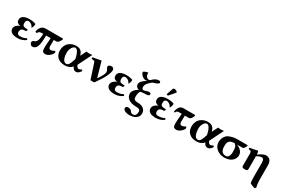

<svg xmlns="http://www.w3.org/2000/svg" viewBox="136 -2144 5653 3827"><g transform="rotate(30 2962.5 -230.5)"><path d="M266.1 -394C288.6 -394 311.5 -385.3 335 -367.7C349.9 -356.3 363.6 -338.1 376 -313L383.3 -314C391.8 -328.6 398.5 -345.2 403.6 -363.8C408.6 -382.3 410.2 -398.1 408.2 -411.1L405.8 -414.1C390.8 -421.9 370.4 -428 344.7 -432.4C319 -436.8 293.1 -439 267.1 -439C203 -439 154.8 -428.5 122.6 -407.7C90.3 -386.9 74.2 -359.4 74.2 -325.2C74.2 -294.6 81.5 -272.3 96.2 -258.3C110.8 -244.3 132.8 -234.9 162.1 -230V-227.1C143.9 -220.5 127.8 -212.6 114 -203.4C100.2 -194.1 89.6 -185.1 82.3 -176.5C75 -167.9 69.1 -158.9 64.7 -149.4C60.3 -140 57.5 -132.1 56.2 -125.7C54.9 -119.4 54.2 -113.4 54.2 -107.9C54.2 -96.5 55.6 -85.8 58.3 -75.7C61.1 -65.6 66.7 -55.2 75 -44.4C83.3 -33.7 94 -24.4 107.2 -16.6C120.4 -8.8 138.2 -2.4 160.6 2.4C183.1 7.3 209.1 9.8 238.8 9.8C278.2 9.8 314.1 3.4 346.7 -9.3C379.2 -22 405.6 -37.3 425.8 -55.2C420.2 -69.8 412.8 -79.3 403.3 -83.5C368.8 -59.7 320.3 -47.9 257.8 -47.9C215.2 -47.9 193.8 -68.8 193.8 -110.8C193.8 -122.2 195.1 -132.4 197.8 -141.4C200.4 -150.3 203.6 -157.7 207.5 -163.6C211.4 -169.4 216.8 -174.5 223.6 -178.7C230.5 -182.9 237 -186.1 243.2 -188.2C249.3 -190.3 257.2 -192 266.6 -193.1C276 -194.3 284.2 -195 291 -195.3C297.9 -195.6 306.5 -195.8 316.9 -195.8C321.8 -202 325.8 -209.6 329.1 -218.8C332.4 -227.9 334 -235 334 -240.2C310.2 -240.2 290.6 -241.4 275.1 -243.7C259.7 -245.9 247.3 -248.9 238 -252.7C228.8 -256.4 221.8 -262.3 217.3 -270.3C212.7 -278.2 209.9 -286.2 208.7 -294.2C207.6 -302.2 207 -313.5 207 -328.1C207 -372.1 226.7 -394 266.1 -394Z M1026.9 -436H627.9C605.5 -436 585.2 -431.2 567.1 -421.4C549.1 -411.6 534.6 -398.9 523.7 -383.3C512.8 -367.7 504.2 -351.6 497.8 -335.2C491.5 -318.8 487.1 -302.4 484.9 -286.1C485.5 -281.9 490.8 -278 500.7 -274.4C510.7 -270.8 518.4 -270 523.9 -272C531.4 -289.6 541.5 -302.1 554.2 -309.6C566.9 -317.1 585.4 -320.8 609.9 -320.8H642.6C641.9 -294.4 640.4 -270.7 637.9 -249.5C635.5 -228.4 632.6 -210.7 629.4 -196.5C626.1 -182.4 621.9 -169.8 616.7 -158.9C611.5 -148 606.7 -139.6 602.3 -133.5C597.9 -127.5 592.4 -122.4 585.7 -118.2C579 -113.9 573.5 -111 569.1 -109.4C564.7 -107.7 559.2 -106.1 552.7 -104.5C541 -101.2 531.8 -94.7 525.1 -85C518.5 -75.2 515.1 -65.3 515.1 -55.2C515.1 -41.2 522.1 -26.9 535.9 -12.2C549.7 2.4 562.3 9.8 573.7 9.8C622.9 9.8 657.6 -15.1 677.7 -64.7C697.9 -114.3 708 -199.7 708 -320.8H814C804.5 -210.1 799.8 -133.8 799.8 -91.8C799.8 -53.1 805.4 -26.4 816.7 -12C827.9 2.5 849.3 9.8 880.9 9.8C905.9 9.8 934.6 -2.1 966.8 -25.9C999 -49.6 1021 -77.6 1032.7 -109.9C1032.7 -118.7 1031 -126.8 1027.6 -134.3C1024.2 -141.8 1019.9 -145.7 1014.6 -146C986.7 -125.5 956.7 -115.2 924.8 -115.2C912.8 -115.2 902.8 -120.7 894.8 -131.6C886.8 -142.5 882.8 -158 882.8 -178.2C882.8 -253.1 883.3 -295.7 884.3 -306.2C884.9 -311.4 885.4 -316.2 885.7 -320.8H945.8C955.9 -320.8 965.7 -324.1 975.1 -330.8C984.5 -337.5 993.5 -347.2 1002 -359.9C1010.4 -372.6 1016.9 -383.1 1021.5 -391.4C1026 -399.7 1031.4 -410.5 1037.6 -423.8Z M1447.8 -206.1 1434.6 -168 1423.8 -136.2C1421.2 -129.1 1417.6 -119.7 1413.1 -108.2C1408.5 -96.6 1404.5 -87.9 1401.1 -82C1397.7 -76.2 1393.4 -69.5 1388.2 -62C1383 -54.5 1377.8 -49 1372.8 -45.4C1367.8 -41.8 1361.9 -38.7 1355.2 -36.1C1348.6 -33.5 1341.3 -32.2 1333.5 -32.2C1315.6 -32.2 1299.8 -38.4 1286.1 -50.8C1272.5 -63.2 1262 -79.4 1254.6 -99.6C1247.3 -119.8 1241.9 -140.5 1238.5 -161.6C1235.1 -182.8 1233.4 -204.3 1233.4 -226.1C1233.4 -276.9 1244.5 -318.8 1266.6 -352.1C1288.7 -385.3 1311.4 -401.9 1334.5 -401.9C1357.3 -401.9 1377.8 -387.2 1396.2 -357.9C1414.6 -328.6 1429 -289.7 1439.5 -241.2ZM1334.5 -443.8C1314.3 -443.8 1293.9 -441.5 1273.2 -436.8C1252.5 -432 1231.2 -423.8 1209.2 -412.1C1187.3 -400.4 1167.9 -385.7 1151.1 -367.9C1134.4 -350.2 1120.6 -327 1109.9 -298.3C1099.1 -269.7 1093.8 -237.6 1093.8 -202.1C1093.8 -138.3 1114 -87.1 1154.5 -48.3C1195.1 -9.6 1252.1 9.8 1325.7 9.8C1396.6 9.8 1452.6 -14.5 1493.7 -63C1511.2 -14.5 1540.9 9.8 1582.5 9.8C1620.9 9.8 1655.6 -16.9 1686.5 -70.3C1673.2 -82 1662.6 -88.7 1654.8 -90.3C1642.4 -74.7 1623.4 -66.9 1597.7 -66.9C1589.8 -66.9 1580 -72.3 1568.1 -83.3C1556.2 -94.2 1547.7 -110 1542.5 -130.9L1699.7 -444.8C1667.8 -441.6 1642.1 -439.9 1622.6 -439.9C1610.2 -439.9 1591.1 -441.9 1565.4 -445.8L1498.5 -312C1492 -333.5 1484.9 -351.7 1477.1 -366.7C1469.2 -381.7 1459.1 -395.3 1446.8 -407.5C1434.4 -419.7 1418.9 -428.8 1400.4 -434.8C1381.8 -440.8 1359.9 -443.8 1334.5 -443.8Z M1807.6 -331.1 1918.5 7.8C1923.3 9.8 1938.2 10.8 1962.9 11C1987.6 11.1 2002.4 10.1 2007.3 7.8C2074.1 -84 2123.8 -163.2 2156.5 -229.7C2189.2 -296.3 2205.6 -348.8 2205.6 -387.2C2205.6 -401.5 2200.2 -414.4 2189.5 -425.8C2178.7 -437.2 2166 -442.9 2151.4 -442.9C2128.6 -442.9 2110.1 -438.3 2095.9 -429.2C2081.8 -420.1 2074.7 -410.6 2074.7 -400.9C2074.7 -389.8 2076.7 -379.8 2080.8 -370.8C2084.9 -361.9 2089.4 -354.7 2094.2 -349.4C2099.1 -344 2103.6 -335.8 2107.7 -324.7C2111.7 -313.6 2113.8 -300.8 2113.8 -286.1C2113.8 -268.6 2107.3 -246.5 2094.5 -220C2081.6 -193.4 2057.8 -154 2022.9 -101.6C2019 -95.7 2016.8 -92.8 2016.1 -92.8C2015.5 -92.8 2014.6 -94.6 2013.7 -98.1L1918.5 -429.2C1917.2 -434.4 1915.7 -437.8 1914.1 -439.5C1912.4 -441.1 1910 -441.9 1906.7 -441.9C1895.3 -437 1866 -430.9 1818.6 -423.6C1771.2 -416.3 1739.9 -410.8 1724.6 -407.2C1723.6 -403.6 1723.4 -397.5 1723.9 -388.7C1724.4 -379.9 1725.6 -373.7 1727.5 -370.1L1764.6 -368.2C1776.7 -367.5 1785.8 -364.7 1792 -359.6C1798.2 -354.6 1803.4 -345.1 1807.6 -331.1Z M2495.6 -394C2518.1 -394 2541 -385.3 2564.5 -367.7C2579.4 -356.3 2593.1 -338.1 2605.5 -313L2612.8 -314C2621.3 -328.6 2628 -345.2 2633.1 -363.8C2638.1 -382.3 2639.6 -398.1 2637.7 -411.1L2635.3 -414.1C2620.3 -421.9 2599.9 -428 2574.2 -432.4C2548.5 -436.8 2522.6 -439 2496.6 -439C2432.5 -439 2384.3 -428.5 2352.1 -407.7C2319.8 -386.9 2303.7 -359.4 2303.7 -325.2C2303.7 -294.6 2311 -272.3 2325.7 -258.3C2340.3 -244.3 2362.3 -234.9 2391.6 -230V-227.1C2373.4 -220.5 2357.3 -212.6 2343.5 -203.4C2329.7 -194.1 2319.1 -185.1 2311.8 -176.5C2304.4 -167.9 2298.6 -158.9 2294.2 -149.4C2289.8 -140 2286.9 -132.1 2285.6 -125.7C2284.3 -119.4 2283.7 -113.4 2283.7 -107.9C2283.7 -96.5 2285.1 -85.8 2287.8 -75.7C2290.6 -65.6 2296.1 -55.2 2304.4 -44.4C2312.7 -33.7 2323.5 -24.4 2336.7 -16.6C2349.9 -8.8 2367.7 -2.4 2390.1 2.4C2412.6 7.3 2438.6 9.8 2468.3 9.8C2507.6 9.8 2543.6 3.4 2576.2 -9.3C2608.7 -22 2635.1 -37.3 2655.3 -55.2C2649.7 -69.8 2642.3 -79.3 2632.8 -83.5C2598.3 -59.7 2549.8 -47.9 2487.3 -47.9C2444.7 -47.9 2423.3 -68.8 2423.3 -110.8C2423.3 -122.2 2424.6 -132.4 2427.2 -141.4C2429.9 -150.3 2433.1 -157.7 2437 -163.6C2440.9 -169.4 2446.3 -174.5 2453.1 -178.7C2460 -182.9 2466.5 -186.1 2472.7 -188.2C2478.8 -190.3 2486.7 -192 2496.1 -193.1C2505.5 -194.3 2513.7 -195 2520.5 -195.3C2527.3 -195.6 2536 -195.8 2546.4 -195.8C2551.3 -202 2555.3 -209.6 2558.6 -218.8C2561.8 -227.9 2563.5 -235 2563.5 -240.2C2539.7 -240.2 2520.1 -241.4 2504.6 -243.7C2489.2 -245.9 2476.8 -248.9 2467.5 -252.7C2458.3 -256.4 2451.3 -262.3 2446.8 -270.3C2442.2 -278.2 2439.4 -286.2 2438.2 -294.2C2437.1 -302.2 2436.5 -313.5 2436.5 -328.1C2436.5 -372.1 2456.2 -394 2495.6 -394Z M3067.4 73.2C3067.4 88.5 3066.2 102.1 3063.7 113.8C3061.3 125.5 3057 136.3 3051 146.2C3045 156.2 3036.3 163.7 3024.9 168.9C3013.5 174.2 2999.7 176.8 2983.4 176.8C2973.3 176.8 2963.9 174.2 2955.3 169.2C2946.7 164.1 2940.3 159.1 2936 154.1C2931.8 149 2926.4 141.9 2919.9 132.8C2904.9 112 2880 101.6 2845.2 101.6C2807.5 101.6 2788.6 117.4 2788.6 148.9C2788.6 164.2 2796 177.8 2810.8 189.7C2825.6 201.6 2843.7 210.3 2865 215.8C2886.3 221.4 2908.4 224.1 2931.2 224.1C2962.7 224.1 2991.2 220.7 3016.6 213.9C3042 207 3062.4 198.3 3077.9 187.7C3093.3 177.2 3106.2 165 3116.5 151.1C3126.7 137.3 3133.8 123.9 3137.7 111.1C3141.6 98.2 3143.6 85.6 3143.6 73.2C3143.6 27.3 3127.5 -8.9 3095.5 -35.4C3063.4 -61.9 3022.3 -75.2 2972.2 -75.2C2948.4 -75.2 2929 -77 2913.8 -80.6C2898.7 -84.1 2887.3 -90 2879.6 -98.1C2872 -106.3 2866.9 -115.2 2864.3 -124.8C2861.7 -134.4 2860.4 -146.8 2860.4 -162.1C2860.4 -189.1 2863.5 -215.3 2869.9 -240.5C2876.2 -265.7 2885.7 -281.6 2898.4 -288.1C2906.2 -292 2924.1 -295.1 2951.9 -297.4C2979.7 -299.6 3002.3 -300.8 3019.5 -300.8C3068 -300.8 3092.3 -314.8 3092.3 -342.8C3092.3 -363.6 3077 -374 3046.4 -374C3032.1 -374 3012.7 -369.4 2988.3 -360.1C2963.9 -350.8 2944.8 -346.2 2931.2 -346.2C2922.4 -346.2 2913.7 -350.7 2905.3 -359.9C2896.8 -369 2892.6 -381.3 2892.6 -397C2892.6 -405.1 2893 -412.8 2893.8 -420.2C2894.6 -427.5 2896.6 -434.8 2899.9 -442.1C2903.2 -449.5 2905.6 -455.6 2907.2 -460.4C2908.9 -465.3 2912.8 -471.6 2919.2 -479.2C2925.5 -486.9 2929.9 -492.4 2932.1 -495.6C2934.4 -498.9 2940.1 -504.7 2949.2 -513.2L2966.8 -529.3C2969.1 -531.6 2976.1 -537.8 2987.8 -547.9L3009.3 -566.9C3054.2 -579.6 3087.9 -591.7 3110.4 -603.3C3132.8 -614.8 3144 -626.8 3144 -639.2C3144 -649.6 3140.3 -657.6 3132.8 -663.1C3125.3 -668.6 3116 -671.4 3105 -671.4C3052.2 -671.4 3001.8 -644.9 2953.6 -591.8C2945.5 -587.2 2939.1 -584.5 2934.6 -583.5C2930 -582.5 2922.2 -582 2911.1 -582C2895.5 -582 2880.1 -591.4 2865 -610.1C2849.9 -628.8 2842.3 -651.5 2842.3 -678.2C2842.3 -687.7 2842.6 -694.3 2843.3 -698.2H2834.5C2819.2 -696 2801.4 -691 2781.2 -683.3C2761.1 -675.7 2746.4 -667.3 2737.3 -658.2C2743.8 -625.3 2761.1 -597.4 2789.3 -574.5C2817.5 -551.5 2846.5 -540 2876.5 -540C2887.5 -540 2900.2 -542.6 2914.6 -547.9C2871.6 -525.4 2837.2 -501.1 2811.5 -475.1C2785.8 -449.1 2772.9 -422.9 2772.9 -396.5C2772.9 -375.3 2779.5 -356.5 2792.5 -340.1C2805.5 -323.6 2825 -312.3 2851.1 -306.2C2818.8 -291.8 2790.7 -270.2 2766.6 -241.2C2742.5 -212.2 2730.5 -184.2 2730.5 -157.2C2730.5 -135.1 2734.8 -114.4 2743.4 -95.2C2752 -76 2765.7 -58.1 2784.4 -41.5C2803.1 -24.9 2829.6 -11.8 2863.8 -2.2C2897.9 7.4 2938.2 12.2 2984.4 12.2C3011.4 12.2 3032 16.9 3046.1 26.4C3060.3 35.8 3067.4 51.4 3067.4 73.2Z M3455.1 -680.2C3449.2 -680.2 3443.6 -678.6 3438.2 -675.5C3432.9 -672.4 3429.2 -668.3 3427.2 -663.1L3377 -520C3376.3 -518.1 3376 -515.1 3376 -511.2C3376 -508 3379.9 -504.8 3387.7 -501.7C3395.5 -498.6 3401.7 -497.1 3406.2 -497.1C3408.9 -497.1 3412.4 -499.7 3417 -504.9L3521 -627C3524.6 -630.9 3526.4 -635.9 3526.4 -642.1C3526.4 -651.2 3517.5 -659.8 3499.8 -668C3482 -676.1 3467.1 -680.2 3455.1 -680.2ZM3446.3 -394C3468.8 -394 3491.7 -385.3 3515.1 -367.7C3530.1 -356.3 3543.8 -338.1 3556.2 -313L3563.5 -314C3571.9 -328.6 3578.7 -345.2 3583.7 -363.8C3588.8 -382.3 3590.3 -398.1 3588.4 -411.1L3585.9 -414.1C3571 -421.9 3550.6 -428 3524.9 -432.4C3499.2 -436.8 3473.3 -439 3447.3 -439C3383.1 -439 3335 -428.5 3302.7 -407.7C3270.5 -386.9 3254.4 -359.4 3254.4 -325.2C3254.4 -294.6 3261.7 -272.3 3276.4 -258.3C3291 -244.3 3313 -234.9 3342.3 -230V-227.1C3324.1 -220.5 3308 -212.6 3294.2 -203.4C3280.4 -194.1 3269.8 -185.1 3262.5 -176.5C3255.1 -167.9 3249.3 -158.9 3244.9 -149.4C3240.5 -140 3237.6 -132.1 3236.3 -125.7C3235 -119.4 3234.4 -113.4 3234.4 -107.9C3234.4 -96.5 3235.8 -85.8 3238.5 -75.7C3241.3 -65.6 3246.8 -55.2 3255.1 -44.4C3263.4 -33.7 3274.2 -24.4 3287.4 -16.6C3300.5 -8.8 3318.4 -2.4 3340.8 2.4C3363.3 7.3 3389.3 9.8 3418.9 9.8C3458.3 9.8 3494.3 3.4 3526.9 -9.3C3559.4 -22 3585.8 -37.3 3606 -55.2C3600.4 -69.8 3592.9 -79.3 3583.5 -83.5C3549 -59.7 3500.5 -47.9 3438 -47.9C3395.3 -47.9 3374 -68.8 3374 -110.8C3374 -122.2 3375.3 -132.4 3377.9 -141.4C3380.5 -150.3 3383.8 -157.7 3387.7 -163.6C3391.6 -169.4 3397 -174.5 3403.8 -178.7C3410.6 -182.9 3417.2 -186.1 3423.3 -188.2C3429.5 -190.3 3437.3 -192 3446.8 -193.1C3456.2 -194.3 3464.4 -195 3471.2 -195.3C3478 -195.6 3486.7 -195.8 3497.1 -195.8C3502 -202 3506 -209.6 3509.3 -218.8C3512.5 -227.9 3514.2 -235 3514.2 -240.2C3490.4 -240.2 3470.8 -241.4 3455.3 -243.7C3439.9 -245.9 3427.5 -248.9 3418.2 -252.7C3408.9 -256.4 3402 -262.3 3397.5 -270.3C3392.9 -278.2 3390.1 -286.2 3388.9 -294.2C3387.8 -302.2 3387.2 -313.5 3387.2 -328.1C3387.2 -372.1 3406.9 -394 3446.3 -394Z M3829.1 -320.8C3819.7 -210.1 3814.9 -133.8 3814.9 -91.8C3814.9 -53.1 3820.6 -26.4 3831.8 -12C3843 2.5 3864.4 9.8 3896 9.8C3921.1 9.8 3949.7 -2.1 3981.9 -25.9C4014.2 -49.6 4036.1 -77.6 4047.9 -109.9C4047.9 -118.7 4046.1 -126.8 4042.7 -134.3C4039.3 -141.8 4035 -145.7 4029.8 -146C4001.8 -125.5 3971.8 -115.2 3939.9 -115.2C3927.9 -115.2 3917.9 -120.7 3909.9 -131.6C3901.9 -142.5 3897.9 -158 3897.9 -178.2C3897.9 -249.2 3898.9 -296.7 3900.9 -320.8H3996.1C4008.8 -320.8 4021.1 -326.8 4033 -338.9C4044.8 -350.9 4054.2 -363.9 4061 -377.9C4067.9 -391.9 4073.6 -406.6 4078.1 -421.9L4066.9 -434.1H3799.8C3782.2 -434.1 3766.2 -430.4 3751.7 -423.1C3737.2 -415.8 3725.6 -406.7 3716.8 -395.8C3708 -384.8 3700.4 -372.1 3693.8 -357.4C3687.3 -342.8 3682.6 -329.4 3679.7 -317.4C3676.8 -305.3 3674.5 -293.1 3672.9 -280.8C3676.4 -275.6 3684.1 -272.9 3695.8 -272.9C3705.6 -293.8 3715.7 -307 3726.1 -312.5C3736.5 -318 3754.4 -320.8 3779.8 -320.8Z M4477.1 -206.1 4463.9 -168 4453.1 -136.2C4450.5 -129.1 4446.9 -119.7 4442.4 -108.2C4437.8 -96.6 4433.8 -87.9 4430.4 -82C4427 -76.2 4422.7 -69.5 4417.5 -62C4412.3 -54.5 4407.1 -49 4402.1 -45.4C4397.1 -41.8 4391.2 -38.7 4384.5 -36.1C4377.8 -33.5 4370.6 -32.2 4362.8 -32.2C4344.9 -32.2 4329.1 -38.4 4315.4 -50.8C4301.8 -63.2 4291.3 -79.4 4283.9 -99.6C4276.6 -119.8 4271.2 -140.5 4267.8 -161.6C4264.4 -182.8 4262.7 -204.3 4262.7 -226.1C4262.7 -276.9 4273.8 -318.8 4295.9 -352.1C4318 -385.3 4340.7 -401.9 4363.8 -401.9C4386.6 -401.9 4407.1 -387.2 4425.5 -357.9C4443.9 -328.6 4458.3 -289.7 4468.8 -241.2ZM4363.8 -443.8C4343.6 -443.8 4323.2 -441.5 4302.5 -436.8C4281.8 -432 4260.5 -423.8 4238.5 -412.1C4216.6 -400.4 4197.2 -385.7 4180.4 -367.9C4163.7 -350.2 4149.9 -327 4139.2 -298.3C4128.4 -269.7 4123 -237.6 4123 -202.1C4123 -138.3 4143.3 -87.1 4183.8 -48.3C4224.4 -9.6 4281.4 9.8 4355 9.8C4425.9 9.8 4481.9 -14.5 4522.9 -63C4540.5 -14.5 4570.1 9.8 4611.8 9.8C4650.2 9.8 4684.9 -16.9 4715.8 -70.3C4702.5 -82 4691.9 -88.7 4684.1 -90.3C4671.7 -74.7 4652.7 -66.9 4627 -66.9C4619.1 -66.9 4609.3 -72.3 4597.4 -83.3C4585.5 -94.2 4577 -110 4571.8 -130.9L4729 -444.8C4697.1 -441.6 4671.4 -439.9 4651.9 -439.9C4639.5 -439.9 4620.4 -441.9 4594.7 -445.8L4527.8 -312C4521.3 -333.5 4514.2 -351.7 4506.3 -366.7C4498.5 -381.7 4488.4 -395.3 4476.1 -407.5C4463.7 -419.7 4448.2 -428.8 4429.7 -434.8C4411.1 -440.8 4389.2 -443.8 4363.8 -443.8Z M5214.8 -340.8C5222 -340.8 5228.5 -342.4 5234.4 -345.5C5240.2 -348.6 5245.8 -353.6 5251 -360.6C5256.2 -367.6 5260.3 -373.8 5263.4 -379.2C5266.5 -384.5 5270.5 -392.3 5275.4 -402.3L5285.6 -423.8L5274.9 -436H5033.7C4989.7 -436 4946.2 -429 4903.1 -414.8C4859.9 -400.6 4829.3 -384.4 4811 -366.2C4790.2 -345.4 4774.2 -320.8 4762.9 -292.5C4751.7 -264.2 4746.1 -234.7 4746.1 -204.1C4746.1 -163.1 4757.5 -126.1 4780.3 -93C4803.1 -60 4833.5 -34.3 4871.6 -16.1C4909.7 2.1 4951.5 11.2 4997.1 11.2C5035.2 11.2 5069.7 5.9 5100.6 -4.9C5131.5 -15.6 5156.3 -29.9 5175 -47.6C5193.8 -65.3 5208.1 -84.9 5218 -106.2C5227.9 -127.5 5232.9 -149.4 5232.9 -171.9C5232.9 -212.9 5218.8 -248 5190.7 -277.1C5162.5 -306.2 5128.6 -327.5 5088.9 -340.8ZM5003.9 -32.2C4925.1 -32.2 4885.7 -84.1 4885.7 -188C4885.7 -208.5 4886.9 -226.1 4889.2 -240.7C4891.4 -255.4 4895.9 -269.4 4902.6 -282.7C4909.3 -296.1 4918.2 -306.7 4929.4 -314.7C4940.7 -322.7 4955.4 -329 4973.6 -333.7C4991.9 -338.5 5013.7 -340.8 5039.1 -340.8C5060.9 -321.6 5075.3 -300.8 5082.3 -278.3C5089.3 -255.9 5092.8 -221.4 5092.8 -174.8C5092.8 -128.3 5085 -92.9 5069.6 -68.6C5054.1 -44.4 5032.2 -32.2 5003.9 -32.2Z M5533.2 -43.5 5532.7 -321.3V-326.2C5550.6 -338.9 5569.7 -349 5590.1 -356.7C5610.4 -364.3 5628.9 -368.2 5645.5 -368.2C5666 -368.2 5680.3 -359.6 5688.5 -342.5C5696.6 -325.4 5700.7 -300.3 5700.7 -267.1V0C5700.7 95.1 5703.9 157.7 5710.4 188C5745.3 212.1 5786.3 228.4 5833.5 236.8L5852.5 205.1C5837.9 166.3 5830.6 98 5830.6 0V-284.2C5830.6 -338.5 5819.3 -379.1 5796.9 -405.8C5774.4 -432.5 5740.7 -445.5 5695.8 -444.8C5674.6 -444.5 5647.5 -435.5 5614.5 -418C5581.5 -400.4 5554 -383.1 5532.2 -366.2C5530.9 -392.3 5528.5 -412.4 5524.9 -426.8C5522.3 -438.2 5514.5 -443.8 5501.5 -443.8C5444.8 -428.9 5389.5 -418 5335.4 -411.1C5332.8 -404.6 5333.7 -393.9 5337.9 -378.9C5365.9 -376.3 5383.7 -371 5391.4 -363C5399 -355.1 5402.8 -337.1 5402.8 -309.1V-25.9C5402.8 -12.5 5408.6 -3.3 5420.2 2C5431.7 7.2 5451.8 9.8 5480.5 9.8C5501.3 9.8 5515.3 5.5 5522.5 -2.9C5529.6 -11.4 5533.2 -24.9 5533.2 -43.5Z"/></g></svg>

Font: Linux Biolinum G
Style: Bold
Weight: 700
Designer: Philipp H. Poll
Foundry: Philipp H. Poll
Version: Version 1.1.0